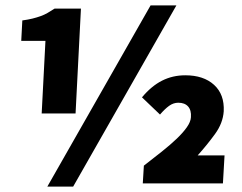

<svg xmlns="http://www.w3.org/2000/svg" viewBox="-20 -682 900 714"><path d="M149 -530H59L63 -606Q85 -609 101 -613Q117 -617 131 -622Q145 -627 157 -634Q169 -641 183 -650H281L261 -260H135ZM156 12 540 -662H636L252 12ZM515 -66Q550 -93 582 -118.5Q614 -144 637.5 -166.5Q661 -189 675 -209Q689 -229 690 -246Q692 -272 679.5 -286Q667 -300 643 -300Q625 -300 609 -288.5Q593 -277 575 -256L508 -320Q543 -362 582.5 -382Q622 -402 669 -402Q737 -402 776 -366.5Q815 -331 812 -268Q809 -224 779.5 -183.5Q750 -143 715 -104H815L809 0H511Z"/></svg>

Font: Kilde Sans Black
Style: Regular
Weight: 900
Italic angle: -3°
Designer: Paul D. Hunt
Foundry: Adobe Systems Incorporated
Version: Version 1.050;PS Version 1.000;hotconv 1.0.70;makeotf.lib2.5